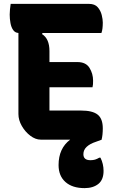

<svg xmlns="http://www.w3.org/2000/svg" viewBox="-20 -720 590 990"><path d="M190 0Q163 0 136.5 -20Q110 -40 92.5 -70.5Q75 -101 75 -132V-550Q58 -551 48 -565Q38 -579 34 -601Q30 -623 30 -645Q30 -658 31.5 -672Q33 -686 35 -700H439Q469 -700 484 -682.5Q499 -665 504.5 -642.5Q510 -620 510 -604Q510 -588 508.5 -574.5Q507 -561 503 -550H199L197 -544Q235 -520 235 -457V-400H379Q423 -400 441.5 -370Q460 -340 460 -304Q460 -293 459.5 -285.5Q459 -278 457 -270H235V-150H398Q457 -150 483.5 -129Q510 -108 510 -58Q510 -42 508.5 -27Q507 -12 504 -1L505 0Q495 4 475 11Q444 21 427 37Q410 53 410 75Q410 106 446 106Q460 106 470 103Q480 100 492 93H498Q514 125 514 161Q514 207 487 228.5Q460 250 416 250Q353 250 317.5 218.5Q282 187 282 131Q282 45 342 0Z"/></svg>

Font: Recursive Sn Csl St XBd
Style: Regular
Weight: 800
Version: Version 1.085;hotconv 1.1.0;makeotfexe 2.6.0; ttfautohint (v